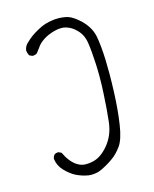

<svg xmlns="http://www.w3.org/2000/svg" viewBox="-114 -844 728 910"><g transform="rotate(-15 250.0 -389.5)"><path d="M220.2 -10.3Q249.5 -10.3 273.9 -22.5Q306.6 -38.6 332 -57.1Q356.9 -74.7 378.7 -105Q400.4 -135.3 410.9 -204.6Q421.4 -273.9 424.8 -360.4Q426.8 -411.1 426.8 -450Q426.8 -488.8 425.8 -518.6Q423.3 -589.4 414.1 -637.7Q403.3 -691.4 350.1 -735.4Q319.8 -760.3 294.9 -764.2Q275.9 -767.6 259.5 -767.6Q243.2 -767.6 228 -765.1Q197.3 -760.7 172.9 -749Q133.8 -730.5 106.9 -707.5Q97.2 -699.2 87.9 -689.9Q75.7 -676.3 73.7 -658.2Q75.2 -646 81.5 -633.8L95.2 -627.4Q96.7 -627 100.1 -627Q103.5 -627 108.9 -628.4Q114.3 -629.9 119.6 -633.8Q128.9 -645.5 135.5 -654.8Q142.1 -664.1 143.6 -666Q158.2 -683.6 184.3 -697.8Q210.4 -711.9 246.1 -718.3Q253.9 -719.2 263.7 -719.2Q273.4 -719.2 285.2 -715.8Q312 -708 333.5 -686Q360.4 -659.7 366.7 -619.6Q373.5 -576.7 376.5 -510.7Q377.9 -482.9 377.9 -447.5Q377.9 -412.1 375.5 -368.2Q371.6 -291 364.7 -231Q357.4 -167.5 320.8 -123Q283.7 -78.1 242.7 -69.3Q225.1 -65.4 210.4 -65.4Q190.9 -65.4 176.8 -72.3Q153.8 -83 136.2 -105.5Q121.1 -125 110.8 -147.5L98.1 -153.8Q96.7 -154.3 95.7 -154.3Q83.5 -154.3 75.7 -147.9Q69.3 -140.1 67.9 -129.9Q71.8 -95.2 96.2 -69.8Q123 -42 149.4 -29.3Q175.8 -16.6 207 -11.2Q213.9 -10.3 220.2 -10.3Z"/></g></svg>

Font: NaikaiFont
Style: ExtraLight
Weight: 200
Version: Version 1.89